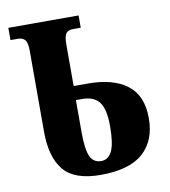

<svg xmlns="http://www.w3.org/2000/svg" viewBox="-81 -784 766 864"><g transform="rotate(-10 301.5 -352.0)"><path d="M92 -226V-598Q92 -633 81 -645.5Q70 -658 49 -658H15V-714H336V-658H303Q278 -658 268.5 -645Q259 -632 259 -593V-405H325Q439 -405 503 -356.5Q567 -308 567 -204Q567 -102 504.5 -46Q442 10 310 10Q191 10 141.5 -49.5Q92 -109 92 -226ZM389 -199Q389 -277 364.5 -309Q340 -341 286 -341H258V-194Q258 -117 272.5 -84Q287 -51 323 -51Q356 -51 372.5 -85.5Q389 -120 389 -199Z"/></g></svg>

Font: Noto Serif CondBlack
Style: Regular
Weight: 900
Width: 3
Designer: Monotype Design Team
Foundry: Monotype Imaging Inc.
Version: Version 1.001